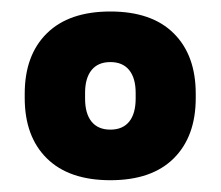

<svg xmlns="http://www.w3.org/2000/svg" viewBox="-20 -676 384 334"><path d="M172 -362.5Q100 -362.5 61.5 -400.5Q23 -438.5 23 -505.5V-513Q23 -580 61.5 -618Q100 -656 172 -656Q244 -656 282.2 -618Q320.5 -580 320.5 -513V-505.5Q320.5 -438.5 282.2 -400.5Q244 -362.5 172 -362.5ZM172 -450.5Q193.5 -450.5 204.8 -464.5Q216 -478.5 216 -504.5V-514.5Q216 -540 204.8 -554Q193.5 -568 172 -568Q150.5 -568 139.2 -554Q128 -540 128 -514.5V-504.5Q128 -478.5 139.2 -464.5Q150.5 -450.5 172 -450.5Z"/></svg>

Font: Anek Latin Medium ExtraBold
Style: Regular
Weight: 800
Version: Version 1.003